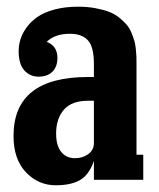

<svg xmlns="http://www.w3.org/2000/svg" viewBox="-20 -532 470 568"><path d="M383.8 -347.2V-74.2H403.8V0H257.8V-56.2Q244.1 -15.6 217.5 0.2Q190.9 16.1 145 16.1Q93.3 16.1 56.6 -22.5Q20 -61 20 -129.9Q20 -304.2 240.2 -304.2H257.8V-342.8Q257.8 -393.6 240 -412.8Q222.2 -432.1 187 -432.1Q142.1 -432.1 118.2 -408.2Q149.9 -396 149.9 -360.8Q149.9 -334.5 135 -319.8Q120.1 -305.2 94.2 -305.2Q68.8 -305.2 52 -323.7Q35.2 -342.3 35.2 -380.9Q35.2 -397.9 40.3 -415Q45.4 -432.1 58.1 -450Q70.8 -467.8 90.1 -481.4Q109.4 -495.1 140.6 -503.7Q171.9 -512.2 210.9 -512.2Q238.8 -512.2 262.2 -507.8Q285.6 -503.4 302.5 -497.1Q319.3 -490.7 332.5 -480Q345.7 -469.2 354.2 -459.5Q362.8 -449.7 368.7 -435.5Q374.5 -421.4 377.4 -411.4Q380.4 -401.4 381.8 -387Q383.3 -372.6 383.5 -365.7Q383.8 -358.9 383.8 -347.2ZM202.1 -64Q224.6 -64 241.2 -76.2Q257.8 -88.4 257.8 -108.9V-233.9H240.2Q191.9 -233.9 168.9 -207.3Q146 -180.7 146 -137.2Q146 -101.6 160.9 -82.8Q175.8 -64 202.1 -64Z"/></svg>

Font: Margherita Black
Style: Regular
Weight: 900
Designer: James Puckett
Foundry: Dunwich Type Founders
Version: Version 1.008;hotconv 1.0.109;makeotfexe 2.5.65596